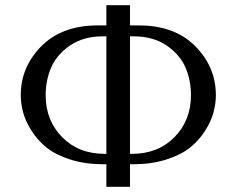

<svg xmlns="http://www.w3.org/2000/svg" viewBox="-20 -720 912 740"><path d="M390 -700H481V-622H516Q653 -622 732.5 -542Q812 -462 812 -353Q812 -320 802.5 -285.5Q793 -251 769.5 -214.5Q746 -178 711.5 -150.5Q677 -123 620.5 -105Q564 -87 495 -87H481V0H390V-87H377Q308 -87 251.5 -105Q195 -123 160.5 -150.5Q126 -178 102.5 -214.5Q79 -251 69.5 -285.5Q60 -320 60 -353Q60 -462 139.5 -542Q219 -622 356 -622H390ZM390 -127V-580H377Q302 -580 250.5 -545Q199 -510 177.5 -460.5Q156 -411 156 -353Q156 -256 219.5 -191.5Q283 -127 384 -127ZM481 -127H488Q589 -127 652.5 -191.5Q716 -256 716 -353Q716 -411 694.5 -460.5Q673 -510 621.5 -545Q570 -580 495 -580H481Z"/></svg>

Font: Tenor Sans
Style: Regular
Weight: 400
Designer: Denis Masharov
Foundry: Denis Masharov
Version: Version 1.1